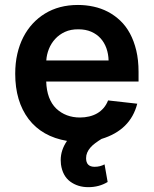

<svg xmlns="http://www.w3.org/2000/svg" viewBox="-20 -573 633 790"><path d="M343.4 197.1Q300.1 197.1 268.8 174Q237.6 150.9 230.8 103.3Q229.8 94.5 229.8 85.6Q229.8 44.4 255.7 6.7Q153.1 -10.7 97.7 -83.1Q42.6 -156.2 42.6 -269.5Q42.6 -313.6 51.3 -351.4Q60 -389.2 76 -420.3Q92 -451.3 114.5 -475.7Q137.1 -500 164.8 -517Q222.7 -552.6 300.8 -552.6Q333.5 -552.6 364.7 -545.8Q396 -539.1 423.7 -524.7Q451.3 -510.3 474.6 -488.3Q497.9 -466.3 514.6 -435.5Q531.2 -404.8 540.7 -365.4Q550.1 -326 550.1 -277V-237.6H170.1Q172.6 -164.1 211.3 -126.4Q250.4 -89.5 309.3 -89.5Q328.8 -89.5 346.8 -93.8Q364.7 -98 379.6 -106.5Q394.5 -115.1 406.1 -128.4Q417.6 -141.7 424.7 -159.8L544.7 -146.3Q517 -37.6 397.7 -1.4Q383.9 7.1 372.2 15.8Q360.4 24.5 351.9 34.3Q343.4 44 338.8 54.9Q334.2 65.7 334.2 77.8Q334.2 113.3 369.3 113.3Q391.7 113.3 410.2 103.3L422.9 175.8Q387.8 197.1 343.4 197.1ZM426.8 -324.2Q426.1 -351.2 417.8 -374.6Q409.4 -398.1 393.8 -415.3Q378.2 -432.5 355.3 -442.5Q332.4 -452.4 302.6 -452.4Q271.3 -452.8 247.3 -441.8Q223.4 -430.8 206.9 -412.6Q190.3 -394.5 181.1 -371.3Q171.9 -348 170.5 -324.2Z"/></svg>

Font: Linik Sans SemiBold
Style: Regular
Weight: 600
Designer: Fonts by Rasmus Andersson / Changes by Cristiano Sobral with parts from Marc Monis
Foundry: rsms
Version: Version 3.020; ttfautohint (v1.6)